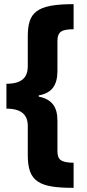

<svg xmlns="http://www.w3.org/2000/svg" viewBox="-20 -741 419 926"><path d="M335 165V44C270 43 257 27 257 -14V-159C257 -225 231 -262 167 -275V-281C230 -292 257 -330 257 -399V-543C257 -592 282 -599 335 -600V-721C154 -721 114 -681 114 -565V-422C114 -368 86 -337 11 -337V-217C85 -217 114 -186 114 -133V8C114 136 169 165 335 165Z"/></svg>

Font: Noto Sans Bengali ExtraCondensed ExtraBold
Style: Regular
Weight: 800
Width: 2
Designer: Joana Ranito - Universal Thirst; Jelle Bosma - Monotype Design Team
Foundry: Universal Thirst ehf.
Version: Version 3.000